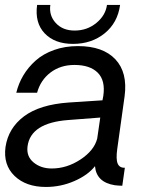

<svg xmlns="http://www.w3.org/2000/svg" viewBox="-24 -741 588 766"><path d="M267.1 -565.9Q194.3 -565.9 154.3 -607.9Q114.3 -649.9 124 -721.2H176.8Q170.9 -679.2 198.5 -649.2Q226.1 -619.1 273.9 -619.1Q323.2 -619.1 360.1 -649.2Q397 -679.2 402.8 -721.2H455.1Q445.3 -649.9 393.3 -607.9Q341.3 -565.9 267.1 -565.9ZM159.2 4.9Q79.6 4.9 33.9 -39.3Q-11.7 -83.5 -2 -154.8Q9.3 -230 71.8 -276.9Q134.3 -323.7 250 -332L384.8 -340.8L388.2 -358.9Q397 -419.9 366 -450.9Q335 -481.9 272.9 -481.9Q217.3 -481.9 177.5 -451.7Q137.7 -421.4 124 -371.1H41Q49.8 -407.7 69.1 -440.2Q88.4 -472.7 118.2 -499.3Q147.9 -525.9 191.4 -541.5Q234.9 -557.1 287.1 -557.1Q386.7 -557.1 436.3 -504.4Q485.8 -451.7 473.1 -356.9Q470.2 -338.4 443.8 -147Q438 -105.5 445.6 -88.1Q453.1 -70.8 474.1 -71.8L463.9 0Q451.7 0 434.1 -2Q360.4 -13.7 355 -78.1Q327.1 -42.5 272.9 -18.8Q218.8 4.9 159.2 4.9ZM182.1 -68.8Q242.7 -68.8 297.1 -104.7Q351.6 -140.6 363.8 -188L376 -272L249 -262.2Q98.1 -251 85.9 -157.2Q80.6 -117.2 109.9 -93Q139.2 -68.8 182.1 -68.8Z"/></svg>

Font: Oakes Grotesk
Style: Italic
Weight: 400
Italic angle: -8°
Designer: Samuel Oakes
Foundry: Samuel Oakes
Version: Version 1.000;PS 001.000;hotconv 1.0.88;makeotf.lib2.5.64775